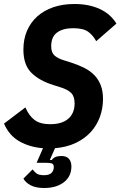

<svg xmlns="http://www.w3.org/2000/svg" viewBox="-34 -730 602 960"><path d="M332 -589Q281 -589 251.5 -567.5Q222 -546 222 -499Q222 -467 238.5 -452.5Q255 -438 284 -429L322 -417Q359 -405 388.5 -390Q418 -375 438.5 -353.5Q459 -332 470 -303Q481 -274 481 -235Q481 -188 465.5 -145.5Q450 -103 420 -70Q390 -37 345 -15.5Q300 6 241 11L215 70H225Q238 50 273 50Q299 50 311 64.5Q323 79 323 102Q323 152 285.5 181Q248 210 187 210Q145 210 119.5 196.5Q94 183 83 163L129 117Q137 128 148.5 137Q160 146 186 146Q212 146 223.5 134.5Q235 123 235 105Q235 93 227.5 88.5Q220 84 197 84H149L181 11Q115 6 63.5 -23Q12 -52 -14 -112L93 -193Q111 -151 139 -130Q167 -109 217 -109Q276 -109 307.5 -136.5Q339 -164 339 -213Q339 -248 322 -265Q305 -282 270 -293L232 -305Q162 -327 122.5 -366.5Q83 -406 83 -482Q83 -534 101 -576Q119 -618 152.5 -648Q186 -678 233 -694Q280 -710 338 -710Q411 -710 465 -685Q519 -660 548 -612L447 -524Q431 -554 406.5 -571.5Q382 -589 332 -589Z"/></svg>

Font: IBM Plex Sans Cond
Style: Bold Italic
Weight: 700
Width: 3
Italic angle: -11°
Designer: Mike Abbink, Paul van der Laan, Pieter van Rosmalen
Foundry: Bold Monday
Version: Version 1.3